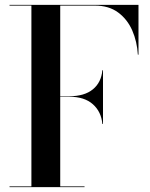

<svg xmlns="http://www.w3.org/2000/svg" viewBox="-20 -770 619 790"><path d="M19.2 -3H109.2V-747H19.2V-750H549.8V-545H547.2Q544.2 -598.5 524.2 -644.6Q504.1 -690.6 465.9 -718.8Q427.8 -747 370.2 -747H227.8V-374H265.2Q327.5 -374 362.1 -402.4Q396.8 -430.8 401.2 -481H403.8V-260H401.2Q396.8 -310.2 362.1 -341.1Q327.5 -372 265.2 -372H227.8V-3H327.8V0H19.2Z"/></svg>

Font: Bodoni* 72 Medium
Style: Regular
Weight: 500
Version: Version 1.002; ttfautohint (v0.97) -l 8 -r 50 -G 200 -x 14 -